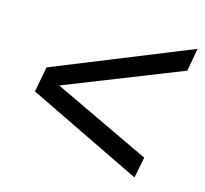

<svg xmlns="http://www.w3.org/2000/svg" viewBox="-75 -638 665 623"><g transform="rotate(15 258.0 -326.0)"><path d="M516 -554 502 -477 113 -323 440 -168 426 -98 42 -284 58 -369Z"/></g></svg>

Font: TypoPRO Montserrat Alternates
Style: Italic
Weight: 400
Italic angle: -11.3°
Designer: Julieta Ulanovsky
Foundry: Julieta Ulanovsky
Version: Version 6.001